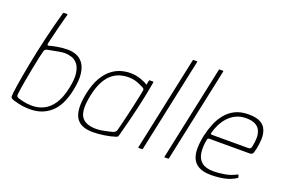

<svg xmlns="http://www.w3.org/2000/svg" viewBox="-93 -1021 1994 1341"><g transform="rotate(20 904.0 -351.0)"><path d="M197 6Q147 6 110.5 -3Q74 -12 68 -14Q56 -19 50.5 -23Q45 -27 45 -36Q45 -45 47 -66Q49 -83 54.5 -119Q60 -155 68 -200Q76 -245 84 -287Q103 -385 128 -492Q153 -599 182 -701Q183 -703 184.5 -705.5Q186 -708 190 -708H211Q216 -708 215.5 -705Q215 -702 215 -700Q211 -685 203.5 -658.5Q196 -632 188.5 -601Q181 -570 174 -541.5Q167 -513 162.5 -494Q158 -475 157 -472Q155 -462 158 -457.5Q161 -453 171 -457Q191 -463 228.5 -469.5Q266 -476 303 -476Q335 -476 365 -465Q395 -454 416.5 -426Q438 -398 444.5 -349Q451 -300 435 -224Q410 -103 347.5 -48.5Q285 6 197 6ZM201 -22Q246 -22 286 -41.5Q326 -61 356.5 -106Q387 -151 403 -228Q418 -297 412 -339.5Q406 -382 387.5 -405.5Q369 -429 343 -437.5Q317 -446 291 -446Q275 -446 248.5 -441.5Q222 -437 198.5 -432Q175 -427 167 -426Q161 -425 154.5 -421Q148 -417 145 -407Q141 -394 133 -357.5Q125 -321 115 -270.5Q105 -220 95.5 -166Q86 -112 80 -65Q79 -54 82 -49Q85 -44 91 -41Q108 -35 136.5 -28.5Q165 -22 201 -22Z M661 6Q567 6 534.5 -51.5Q502 -109 527 -230Q543 -306 571 -353.5Q599 -401 633 -427Q667 -453 702.5 -462.5Q738 -472 770 -472Q809 -472 847 -459Q885 -446 901 -433L908 -466Q908 -468 909.5 -469Q911 -470 912 -470H937Q941 -470 941 -466Q938 -449 933 -420.5Q928 -392 920 -353.5Q912 -315 901 -266.5Q890 -218 875.5 -160.5Q861 -103 843 -37Q842 -33 839.5 -28Q837 -23 828 -20Q793 -8 746.5 -1Q700 6 661 6ZM676 -23Q697 -23 722.5 -27.5Q748 -32 768.5 -37Q789 -42 796 -44Q802 -46 809.5 -51Q817 -56 820 -67Q827 -93 836 -130Q845 -167 854.5 -207.5Q864 -248 872 -285.5Q880 -323 886 -350.5Q892 -378 893 -388Q894 -394 891.5 -398.5Q889 -403 881 -407Q859 -419 830.5 -429.5Q802 -440 763 -440Q739 -440 710 -432.5Q681 -425 652 -404Q623 -383 599 -341Q575 -299 560 -230Q536 -115 565 -69Q594 -23 676 -23Z M998 -4 1147 -704Q1147 -708 1150 -708H1176Q1180 -708 1180 -704L1031 -4Q1030 0 1026 0H1000Q997 0 998 -4Z M1192 -4 1341 -704Q1341 -708 1344 -708H1370Q1374 -708 1374 -704L1225 -4Q1224 0 1220 0H1194Q1191 0 1192 -4Z M1400 -237Q1411 -285 1429 -329Q1447 -373 1476 -408Q1505 -443 1546 -463Q1587 -483 1644 -483Q1703 -483 1734 -465Q1765 -447 1776.5 -416.5Q1788 -386 1786.5 -349.5Q1785 -313 1777 -276Q1770 -242 1762.5 -235.5Q1755 -229 1744 -229H1443Q1442 -229 1436.5 -227.5Q1431 -226 1429 -216Q1418 -160 1424.5 -116.5Q1431 -73 1460.5 -49Q1490 -25 1547 -25Q1583 -25 1628 -32.5Q1673 -40 1708 -59Q1710 -61 1715.5 -62.5Q1721 -64 1722 -59L1726 -45Q1727 -43 1726 -41.5Q1725 -40 1721 -38Q1685 -14 1638 -4.5Q1591 5 1541 5Q1482 5 1448.5 -13.5Q1415 -32 1401 -65Q1387 -98 1388 -142Q1389 -186 1400 -237ZM1744 -281Q1751 -313 1752 -343Q1753 -373 1743 -398Q1733 -423 1707.5 -437.5Q1682 -452 1637 -452Q1593 -452 1559.5 -435Q1526 -418 1502.5 -391Q1479 -364 1464.5 -333.5Q1450 -303 1443 -275Q1441 -268 1442 -264.5Q1443 -261 1452 -261Q1519 -261 1585.5 -261Q1652 -261 1719 -261Q1730 -261 1735.5 -264.5Q1741 -268 1744 -281Z"/></g></svg>

Font: Glory Thin
Style: Italic
Weight: 100
Italic angle: -12°
Designer: Robert Leuschke
Foundry: Robert Leuschke
Version: Version 1.011